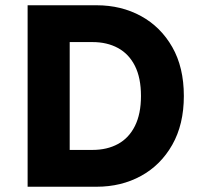

<svg xmlns="http://www.w3.org/2000/svg" viewBox="-20 -710 764 730"><path d="M85 0V-690H347Q441 -690 516 -649Q591 -608 635 -531Q679 -454 679 -345Q679 -237 635 -159.5Q591 -82 516 -41Q441 0 347 0ZM245 -140H332Q387 -140 428.5 -162.5Q470 -185 493 -231Q516 -277 516 -345Q516 -414 493 -459.5Q470 -505 428.5 -527.5Q387 -550 332 -550H245Z"/></svg>

Font: Radio Canada
Style: Regular
Weight: 400
Designer: Charles Daoud, Etienne Aubert Bonn, Alexandre Saumier Demers, Jacques Le Bailly
Foundry: Radio-Canada
Version: Version 2.104;gftools[0.9.28.dev5+ged2979d]